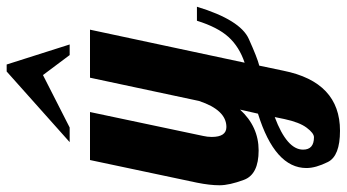

<svg xmlns="http://www.w3.org/2000/svg" viewBox="-260 -538 1040 576"><g transform="rotate(-90 260.0 -250.0)"><path d="M382.8 -561 322.8 -641.1 165.5 -561H121.6L333.5 -750H354.5L414.6 -561ZM99.1 139.2Q99.1 171.9 136.2 171.9Q148.4 171.9 164.8 150.1Q181.2 128.4 190.9 83L196.8 54.2Q99.1 90.8 99.1 139.2ZM137.2 -134.8Q137.2 -90.8 167 -90.8Q217.8 -90.8 245.1 -172.9L314.9 -500H459L359.9 -36.1Q407.7 -52.2 437 -84.5Q466.3 -116.7 485.8 -179.2H527.8Q488.3 -49.3 431.4 -23.7Q374.5 2 351.1 7.8L335.9 80.1Q301.8 250 155.8 250Q80.1 250 62 213.6Q43.9 177.2 43.9 149.4Q43.9 54.7 207 3.9L219.2 -49.8Q168 5.9 96.7 5.9Q24.9 5.9 8.5 -38.1Q-7.8 -82 -7.8 -111.3Q-7.8 -140.6 0 -179.2L67.9 -500H211.9L140.1 -160.2Q137.2 -147.5 137.2 -134.8Z"/></g></svg>

Font: Lobster-Regular
Style: Regular
Weight: 400
Designer: Pablo Impallari
Foundry: Pablo Impallari
Version: Version 1.007; ttfautohint (v1.1) -l 8 -r 50 -G 50 -x 14 -D 